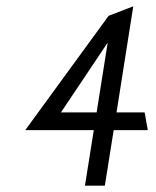

<svg xmlns="http://www.w3.org/2000/svg" viewBox="-20 -593 494 608"><path d="M60 -181H277L249 -5H312L340 -181H448L438 -237H349L402 -573L324 -543ZM173 -237 321 -458 286 -237Z"/></svg>

Font: Charger Sport
Style: LitNrwObl
Weight: 300
Designer: Jasper
Foundry: Cannot Into Space Fonts
Version: Version 1.1